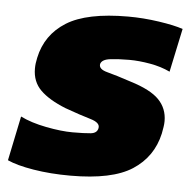

<svg xmlns="http://www.w3.org/2000/svg" viewBox="-63 -527 592 580"><g transform="rotate(5 233.0 -237.0)"><path d="M171 10Q110 10 58.5 1.5Q7 -7 -21 -20L7 -155Q39 -139 85.5 -130Q132 -121 166 -121Q202 -121 221 -123Q240 -125 243 -140Q247 -157 216 -166Q185 -175 138 -192Q88 -212 62 -237.5Q36 -263 36 -303Q36 -311 37 -319Q38 -327 40 -336Q55 -407 116.5 -445.5Q178 -484 303 -484Q349 -484 396.5 -477Q444 -470 470 -461L442 -329Q415 -342 381 -348Q347 -354 318 -354Q286 -354 260.5 -351Q235 -348 231 -334Q228 -318 255 -311Q282 -304 327 -289Q389 -270 414.5 -243.5Q440 -217 440 -179Q440 -170 438.5 -161Q437 -152 435 -141Q419 -69 358 -29.5Q297 10 171 10Z"/></g></svg>

Font: Kanit
Style: Bold Italic
Weight: 700
Italic angle: -12°
Designer: Katatrad Team
Foundry: CadsonDemak
Version: Version 2.000; ttfautohint (v1.8.3)